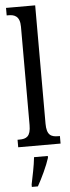

<svg xmlns="http://www.w3.org/2000/svg" viewBox="-64 -791 381 1043"><g transform="rotate(-5 126.5 -269.5)"><path d="M11 0H242V-41H233C194 -41 170 -52 170 -115V-760H11V-719H21C52 -719 83 -710 83 -651V-115C83 -52 59 -41 21 -41H11ZM66 208V221H99C123 179 154 113 167 71V61H92C87 110 75 163 66 208Z"/></g></svg>

Font: Noto Serif Lao ExtCond
Style: Regular
Weight: 400
Width: 2
Designer: Monotype Design Team
Foundry: Monotype Imaging Inc.
Version: Version 2.004